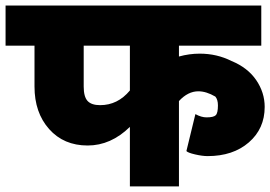

<svg xmlns="http://www.w3.org/2000/svg" viewBox="-63 -665 971 690"><path d="M-43 -645H876V-501H580.1V-461.9Q617.2 -472.2 654.8 -472.2Q716.3 -472.2 769 -445.8Q827.1 -421.9 857.7 -377.2Q888.2 -332.5 888.2 -280.8Q888.2 -202.6 831.3 -153.3Q774.4 -104 683.1 -104Q664.1 -104 637.9 -110.1Q611.8 -116.2 606.9 -122.1L639.2 -254.9Q660.6 -243.2 679.2 -243.2Q704.6 -243.2 712.4 -251Q720.2 -258.8 720.2 -286.1Q720.2 -307.1 710.9 -317.9Q678.2 -336.9 649.9 -336.9Q612.3 -336.9 580.1 -301.8V4.9H403.8V-209Q335.4 -142.1 252 -142.1Q166 -142.1 113.5 -201.2Q61 -260.3 61 -354V-501H-43ZM296.9 -287.1Q359.9 -287.1 403.8 -339.8V-501H237.8V-354Q237.8 -317.4 251.7 -302.2Q265.6 -287.1 296.9 -287.1Z"/></svg>

Font: LT Superior Black
Style: Regular
Weight: 900
Designer: Daniel Lyons
Foundry: LyonsType
Version: Version 2.005